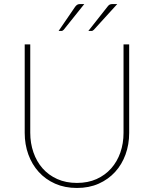

<svg xmlns="http://www.w3.org/2000/svg" viewBox="-20 -923 763 952"><path d="M361.5 -16Q416 -16 458.8 -35.2Q501.5 -54.5 531.2 -88Q561 -121.5 576.8 -166.8Q592.5 -212 592.5 -264V-703H620.5V-264Q620.5 -207 602.5 -157.2Q584.5 -107.5 550.8 -70.5Q517 -33.5 469.2 -12.2Q421.5 9 361.5 9Q301.5 9 253.5 -12.2Q205.5 -33.5 172 -70.5Q138.5 -107.5 120.5 -157.2Q102.5 -207 102.5 -264V-703H130V-265Q130 -213 145.8 -167.5Q161.5 -122 191.2 -88.2Q221 -54.5 264 -35.2Q307 -16 361.5 -16ZM398 -903 296 -775.5Q290.5 -769.5 284 -769.5H270.5L353 -890Q358.5 -897 363.8 -900Q369 -903 379 -903ZM561.5 -903 445.5 -775.5Q442 -772.5 439.5 -771Q437 -769.5 433 -769.5H418L513 -890Q518.5 -897.5 523.8 -900.2Q529 -903 539 -903Z"/></svg>

Font: Lato ExtraLight
Style: Regular
Weight: 275
Designer: Lukasz Dziedzic with Adam Twardoch and Botio Nikoltchev
Foundry: tyPoland Lukasz Dziedzic
Version: Version 2.015; 2015-08-06; http://www.latofonts.com/